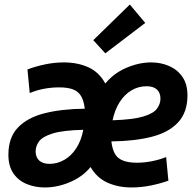

<svg xmlns="http://www.w3.org/2000/svg" viewBox="-20 -813 863 846"><path d="M177 13Q135 13 98 -2Q61 -17 39 -49Q17 -81 17 -131Q17 -207 59 -251Q101 -295 176.5 -314Q252 -333 353 -334Q353 -335 353 -336Q353 -337 353 -338Q349 -370 337 -390Q325 -410 302 -419Q279 -428 240 -428Q208 -428 175 -422Q142 -416 111 -403L101 -507Q135 -520 177 -529Q219 -538 262 -538Q322 -538 369.5 -516.5Q417 -495 444 -445Q482 -491 537.5 -514.5Q593 -538 646 -538Q689 -538 725.5 -522Q762 -506 784 -474Q806 -442 806 -393Q806 -318 764.5 -273.5Q723 -229 647.5 -210Q572 -191 471 -190Q471 -190 471 -189Q471 -188 471 -188Q475 -155 486.5 -135Q498 -115 522 -105.5Q546 -96 583 -96Q615 -96 648.5 -102.5Q682 -109 712 -121L722 -17Q686 -4 644 4.5Q602 13 560 13Q501 13 454 -8Q407 -29 379 -77Q345 -35 289.5 -11Q234 13 177 13ZM198 -91Q233 -91 264 -109Q295 -127 316.5 -160.5Q338 -194 347 -241Q258 -239 212.5 -225Q167 -211 152 -190Q137 -169 137 -146Q137 -120 153 -105.5Q169 -91 198 -91ZM476 -283Q566 -286 611 -299.5Q656 -313 671.5 -334Q687 -355 687 -378Q687 -405 671 -419Q655 -433 626 -433Q590 -433 559.5 -415Q529 -397 507.5 -363.5Q486 -330 476 -283ZM444 -578 391 -636 552 -793 620 -712Z"/></svg>

Font: Ubuntu Sans
Style: Bold Italic
Weight: 700
Italic angle: -13.5°
Designer: Dalton Maag Ltd
Foundry: Dalton Maag Ltd
Version: Version 1.006